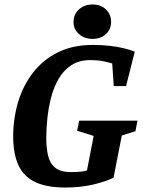

<svg xmlns="http://www.w3.org/2000/svg" viewBox="-20 -829 642 859"><path d="M273 10Q188 10 136.5 -15Q85 -40 62 -91Q39 -142 39 -218Q39 -300 61.5 -374Q84 -448 128.5 -505Q173 -562 239.5 -595Q306 -628 395 -628Q436 -628 471 -624Q506 -620 534.5 -613Q563 -606 583 -598L544 -444H489L482 -545Q466 -550 442.5 -555Q419 -560 383 -560Q334 -560 299.5 -537.5Q265 -515 243 -477.5Q221 -440 209 -394Q197 -348 192 -300.5Q187 -253 187 -211Q187 -170 194.5 -135Q202 -100 226 -79.5Q250 -59 298 -59Q311 -59 330 -60Q349 -61 369 -66L399 -221L325 -244L334 -289H595L586 -242L525 -223L488 -34Q454 -17 397.5 -3.5Q341 10 273 10ZM395 -655Q357.7 -655 333.4 -676.5Q309 -698 309 -730Q309 -765 333.4 -787Q357.7 -809 395 -809Q430.5 -809 453.8 -787Q477 -765 477 -730Q477 -698 453.8 -676.5Q430.5 -655 395 -655Z"/></svg>

Font: Manuale
Style: Italic
Weight: 400
Italic angle: -11°
Designer: Eduardo Tunni / Pablo Cosgaya
Foundry: Eduardo Tunni / Pablo Cosgaya
Version: Version 1.002